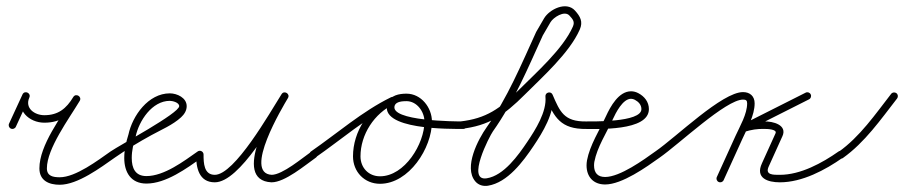

<svg xmlns="http://www.w3.org/2000/svg" viewBox="-20 -572 2896 615"><path d="M30.8 -166C30.8 -166 30.8 -166 30.8 -166C45.1 -197.1 59.5 -228.3 73.9 -259.5C77.2 -266.7 73.4 -272.8 67.9 -275.3C62.4 -277.8 55.3 -276.6 52 -269.4C29.6 -219.1 73.3 -179 122 -179C174.9 -179 208.8 -204.6 235.3 -248.8C239.4 -255.7 236.3 -262.2 231.2 -265.3C226 -268.4 218.8 -268 214.7 -261.2C176.4 -197.2 106.2 -107.3 106.2 -32.8C106.2 6.4 136.4 19.8 171.3 19.8C228.9 19.8 302.2 -35.2 347.9 -67.2C353.3 -71 354.6 -78.5 350.8 -83.9C347 -89.3 339.5 -90.6 334.1 -86.8C293.5 -58.4 222.4 -4.2 171.3 -4.2C150 -4.2 130.2 -7.9 130.2 -32.8C130.2 -96.1 201.1 -191.7 235.3 -248.8C239.4 -255.7 236.3 -262.2 231.2 -265.3C226 -268.4 218.8 -268 214.7 -261.2C192.5 -224.2 166.4 -203 122 -203C90.9 -203 58.7 -225.4 74 -259.6C77.2 -266.8 73.4 -272.9 68 -275.4C62.5 -277.9 55.4 -276.7 52.1 -269.5C37.7 -238.3 23.4 -207.2 9 -176C6.2 -170 8.8 -162.9 14.8 -160.1C20.9 -157.3 28 -160 30.8 -166Z M347.9 -67.2C347.9 -67.2 347.9 -67.2 347.9 -67.2C385.4 -93.4 424.6 -116.9 464.8 -139C495.9 -156.1 533.7 -172 559.9 -196.2C570.2 -205.7 578 -217.5 578 -232C578 -258.8 547.1 -273 524 -273C455 -273 404.1 -201.3 391.3 -140.5C391.3 -140.5 391.3 -140.7 391.4 -141C391.5 -141.3 391.5 -141.5 391.5 -141.5C383.8 -116.2 378 -92.8 378 -66C378 -20.5 399.1 16 449 16C512.1 16 577.8 -32.8 626.9 -67.2C632.3 -71 633.6 -78.5 629.8 -83.9C626 -89.3 618.5 -90.6 613.1 -86.8C613.1 -86.8 613.1 -86.8 613.1 -86.8C569 -55.9 506.1 -8 449 -8C412.9 -8 402 -33.9 402 -66C402 -90.4 407.5 -111.5 414.5 -134.5C414.5 -134.5 414.5 -134.8 414.6 -135C414.7 -135.3 414.7 -135.5 414.7 -135.5C425.2 -184.7 466.9 -249 524 -249C532.7 -249 554 -243.7 554 -232C554 -209.2 362.6 -106.7 334.1 -86.8C328.7 -83.1 327.4 -75.6 331.2 -70.1C334.9 -64.7 342.4 -63.4 347.9 -67.2Z M608 -77C608 -77 608 -77 608 -77C608 -34.9 617 12 668 12C748.3 12 858.6 -188.6 902.1 -257.6C906.4 -264.3 903.3 -270.8 898.1 -274C893 -277.1 885.7 -276.9 881.7 -270.1C854.9 -225.2 717.7 5.4 849.4 12C849.4 12 849.6 12 849.7 12C849.8 12 850 12 850 12C892.7 12 957.4 -43 991.9 -67.2C997.3 -71 998.6 -78.5 994.8 -83.9C991 -89.3 983.5 -90.6 978.1 -86.8C949.2 -66.6 884.8 -12 850 -12C850 -12 850.1 -12 850.3 -12C850.5 -12 850.6 -12 850.6 -12C757.4 -16.6 886.1 -230.6 902.3 -257.9C906.4 -264.6 903.3 -271.1 898.3 -274.2C893.2 -277.3 886.1 -277.1 881.9 -270.4C844.1 -210.6 731.6 -12 668 -12C633.1 -12 632 -49.7 632 -77C632 -83.6 626.6 -89 620 -89C613.4 -89 608 -83.6 608 -77Z M973.1 -70.2C976.9 -64.7 984.4 -63.4 989.8 -67.1C1072.5 -124.3 1152.5 -194.6 1242.6 -238.7C1249.8 -242.2 1250.8 -249.2 1248.2 -254.6C1245.6 -260 1239.5 -263.7 1232.3 -260.4C1160.5 -227.1 1110.7 -150.4 1110.7 -71.2C1110.7 -21.8 1147.3 16.7 1197.2 16.7C1290.2 16.7 1363.6 -98.2 1363.6 -182.5C1363.6 -227.5 1328.9 -272 1282 -272C1258.8 -272 1230.4 -266.9 1221.7 -242C1221.7 -242 1221.7 -242 1221.7 -242C1221.7 -242 1221.7 -242 1221.7 -242C1190.8 -155.4 1423.3 -159.1 1464 -159C1470.6 -159 1476 -164.4 1476 -171C1476 -177.6 1470.6 -183 1464 -183C1464 -183 1464 -183 1464 -183C1440.6 -183 1226.4 -183.7 1244.3 -234C1244.3 -234 1244.3 -234 1244.3 -234C1244.3 -234 1244.3 -234 1244.3 -234C1248.9 -247.1 1270.6 -248 1282 -248C1315.5 -248 1339.6 -214.2 1339.6 -182.5C1339.6 -111.7 1276.5 -7.3 1197.2 -7.3C1160.5 -7.3 1134.7 -34.9 1134.7 -71.2C1134.7 -141.1 1179 -209.2 1242.4 -238.6C1249.6 -241.9 1250.6 -249.1 1248 -254.5C1245.4 -260 1239.2 -263.7 1232.1 -260.3C1140.8 -215.6 1059.9 -144.8 976.2 -86.9C970.7 -83.1 969.4 -75.6 973.1 -70.2Z M1456.3 -159.1C1456.3 -159.1 1456.3 -159.1 1456.3 -159.1C1546 -169 1595.2 -203.2 1660.5 -268.5C1716.9 -324.9 1804.1 -402.4 1837 -477.2C1848.2 -502.6 1838.6 -519.4 1821.9 -538C1794 -569.1 1739.6 -542.2 1722.6 -513C1714.3 -498.7 1706 -484.4 1697.6 -470C1697.6 -470 1697.5 -469.8 1697.4 -469.5C1697.2 -469.3 1697.1 -469 1697.1 -469C1649.8 -365.4 1605.4 -258.2 1539.2 -164.9C1511.9 -126.4 1464.4 -36.6 1502.2 8.7C1512.4 20.9 1527.4 25.3 1542.9 22.9C1605.9 13 1655.8 -55 1689 -104.3C1718.4 -148.1 1756.5 -210 1750.9 -265.2C1750.3 -271.9 1743.2 -273.6 1736.9 -272C1730.7 -270.4 1725.3 -265.5 1728 -259.3C1755.4 -195.3 1776.6 -158.2 1857.1 -159C1863.8 -159.1 1869.1 -164.5 1869 -171.1C1868.9 -177.8 1863.5 -183.1 1856.9 -183C1786.5 -182.3 1773.5 -214.2 1750 -268.7C1747.4 -275 1741.3 -276.9 1736 -275.5C1730.8 -274.2 1726.4 -269.6 1727.1 -262.8C1731.9 -214.2 1694.8 -156 1669 -117.7C1640.4 -75.1 1594 -9.5 1539.1 -0.9C1472.4 9.6 1548.6 -136.8 1558.8 -151.1C1625.8 -245.5 1671 -354.1 1718.9 -459C1718.9 -459 1718.8 -458.8 1718.6 -458.5C1718.5 -458.2 1718.4 -458 1718.4 -458C1726.7 -472.3 1735 -486.6 1743.4 -501C1751.9 -515.6 1787.9 -540 1804.1 -522C1814.2 -510.8 1822.1 -502.9 1815 -486.8C1783.6 -415.4 1697.4 -339.4 1643.5 -285.5C1582 -224 1537.5 -192.2 1453.7 -182.9C1447.1 -182.2 1442.3 -176.3 1443.1 -169.7C1443.8 -163.1 1449.7 -158.3 1456.3 -159.1Z M1847 -159C1847 -159 1847 -159 1847 -159C1893.1 -159 2058.5 -151 2058.5 -222.5C2058.5 -245.5 2044.3 -263.3 2024.6 -273.6C2017.4 -277.4 2009.5 -279.6 2001.4 -279.6C1961.8 -279.6 1935.4 -231.1 1921.1 -200C1900.2 -154.8 1869.3 -106.9 1860.2 -58.2C1860.2 -58.2 1860.2 -58.1 1860.2 -58.1C1860.2 -58 1860.2 -57.9 1860.2 -57.9C1859.3 -52.7 1858.8 -47.6 1858.8 -42.3C1858.8 -5.8 1880.5 18.9 1918.3 18.9C1972.5 18.9 2050.6 -36.9 2093 -67.2C2098.4 -71.1 2099.6 -78.6 2095.8 -84C2091.9 -89.4 2084.4 -90.6 2079 -86.8C2041.7 -60 1965.9 -5.1 1918.3 -5.1C1893.8 -5.1 1882.8 -18.9 1882.8 -42.3C1882.8 -46.3 1883.2 -50.1 1883.8 -54.1C1883.8 -54.1 1883.8 -54 1883.8 -53.9C1883.8 -53.9 1883.8 -53.8 1883.8 -53.8C1892.5 -100.2 1922.9 -146.7 1942.9 -190C1952.3 -210.3 1974.6 -255.6 2001.4 -255.6C2005.6 -255.6 2009.7 -254.3 2013.4 -252.4C2025.1 -246.2 2034.5 -236.4 2034.5 -222.5C2034.5 -179.3 1875.5 -183 1847 -183C1840.4 -183 1835 -177.6 1835 -171C1835 -164.4 1840.4 -159 1847 -159Z M2092.8 -67.1C2092.8 -67.1 2092.8 -67.1 2092.8 -67.1C2154.7 -109.9 2305 -253 2360 -253C2369.3 -253 2373.2 -250.4 2373.2 -241C2373.2 -206.5 2350.3 -168.2 2336.1 -137C2316.1 -93 2296.1 -49 2276.1 -5C2273.3 1.1 2276 8.2 2282 10.9C2288.1 13.7 2295.2 11 2297.9 5C2297.9 5 2297.9 5 2297.9 5C2317.9 -39 2337.9 -83 2357.9 -127C2373.7 -161.8 2397.2 -202.3 2397.2 -241C2397.2 -263.7 2382.4 -277 2360 -277C2292.9 -277 2147 -133.7 2079.2 -86.9C2073.7 -83.1 2072.4 -75.6 2076.1 -70.2C2079.9 -64.7 2087.4 -63.4 2092.8 -67.1ZM2576.7 -269.9C2573.7 -275.8 2566.5 -278.2 2560.6 -275.2C2492.3 -240.8 2423.9 -206.3 2355.6 -171.9C2349 -168.6 2347.8 -161.9 2349.9 -156.7C2352 -151.4 2357.6 -147.5 2364.6 -149.7C2385.7 -156.3 2406.4 -159.9 2428.5 -159C2428.5 -159 2428.7 -159 2428.9 -159C2429.1 -159 2429.3 -159 2429.3 -159C2434.8 -159.1 2470.4 -158.5 2464.1 -145.1C2464.1 -145.1 2464.1 -145 2464.1 -145C2464.1 -145 2464.1 -144.9 2464.1 -144.9C2449.6 -112.9 2435.1 -80.9 2420.6 -48.9C2420.6 -48.9 2420.7 -49 2420.7 -49C2420.7 -49 2420.7 -49.1 2420.7 -49.1C2398.3 -1 2439.7 12 2478 12C2549.5 12 2623 -27.1 2679.9 -67.2C2685.3 -71 2686.6 -78.5 2682.8 -83.9C2679 -89.3 2671.5 -90.6 2666.1 -86.8C2613.5 -49.8 2544.3 -12 2478 -12C2457.6 -12 2429.3 -10.8 2442.4 -38.9C2442.4 -38.9 2442.5 -39 2442.5 -39C2442.5 -39 2442.5 -39.1 2442.5 -39.1C2457 -71.1 2471.5 -103.1 2485.9 -135.1C2485.9 -135.1 2485.9 -135 2485.9 -135C2485.9 -135 2485.9 -134.9 2485.9 -134.9C2503.3 -172.2 2454.9 -183.7 2428.7 -183C2428.7 -183 2428.9 -183 2429.1 -183C2429.3 -183 2429.5 -183 2429.5 -183C2404.6 -183.9 2381.1 -180 2357.4 -172.6C2350.4 -170.4 2349.4 -163.2 2351.7 -157.4C2354.1 -151.6 2359.8 -147.1 2366.4 -150.4C2434.7 -184.9 2503.1 -219.3 2571.4 -253.8C2577.3 -256.7 2579.7 -264 2576.7 -269.9Z M2680 -65.9C2680 -65.9 2680 -65.9 2680 -65.9C2750.4 -116 2801 -189.1 2853.5 -256.6C2857.5 -261.9 2856.6 -269.4 2851.4 -273.5C2846.1 -277.5 2838.6 -276.6 2834.5 -271.4C2834.5 -271.4 2834.5 -271.4 2834.5 -271.4C2783.5 -205.8 2734.5 -134.1 2666 -85.4C2660.6 -81.6 2659.4 -74.1 2663.2 -68.7C2667.1 -63.3 2674.5 -62 2680 -65.9Z"/></svg>

Font: FRB American Cursive Guidelines Arrows Light
Style: Italic
Weight: 300
Italic angle: -25°
Version: Version 2.0;Modular Font Editor K font №1